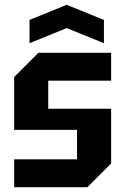

<svg xmlns="http://www.w3.org/2000/svg" viewBox="-20 -780 522 800"><path d="M39 0V-116H301V-239H39V-459L140 -560H443V-444H181V-327H443V-99L344 0ZM103 -600V-697L258 -760L413 -697V-600L258 -663Z"/></svg>

Font: Tektur SemiCondensed SemiBold
Style: Regular
Weight: 600
Width: 4
Designer: Adam Jagosz
Foundry: Adam Jagosz
Version: Version 1.005;gftools[0.9.30]